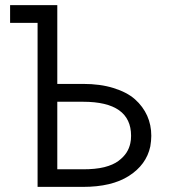

<svg xmlns="http://www.w3.org/2000/svg" viewBox="-20 -731 661 751"><path d="M127 0H204.1H304.7C379.4 0 439.5 -14.2 484.4 -43C529.3 -71.8 557.6 -109.9 567.9 -158.2C570.3 -172.9 571.8 -186.5 571.8 -199.7C571.8 -228 566.4 -254.4 555.7 -278.3C544.9 -302.2 528.8 -324.2 507.8 -342.8C486.8 -361.3 458.5 -376 423.8 -386.7C389.2 -397.5 349.6 -402.8 304.7 -402.8H204.1V-710.9H198.7H19.5V-641.6H127ZM204.1 -333H304.7C430.2 -333 492.7 -288.6 492.7 -199.7C492.7 -188.5 491.7 -178.7 489.7 -170.4C486.8 -157.2 481.9 -145 474.6 -133.8C467.3 -122.6 457 -111.8 443.4 -101.6C429.7 -91.3 411.1 -83 387.7 -77.1C364.3 -71.3 336.4 -68.8 304.7 -68.8H204.1Z"/></svg>

Font: Tuffy
Style: Regular
Weight: 500
Designer: Thatcher Ulrich, Karoly Barta and Michael Everson
Version: Version 001.270